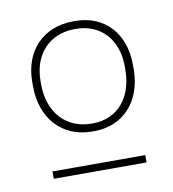

<svg xmlns="http://www.w3.org/2000/svg" viewBox="-51 -751 395 438"><g transform="rotate(-10 146.5 -532.0)"><path d="M145 -450H150C218 -450 263 -500 263 -574V-584C263 -657 218 -705 151 -705H146C76 -705 30 -657 30 -585V-575C30 -500 76 -450 145 -450ZM147 -468C88 -468 49 -511 49 -576V-584C49 -646 88 -687 146 -687H149C206 -687 244 -646 244 -584V-576C244 -511 207 -468 150 -468ZM40 -359H255V-376H40Z"/></g></svg>

Font: Fixel Text Thin
Style: Regular
Weight: 100
Width: 4
Designer: AlfaBravo + MacPaw
Foundry: Kyrylo Tkachov, Marchela Mozhyna, Serhii Makarenko, Maria Weinstein, Zakhar Kryvoshyya
Version: Version 1.211